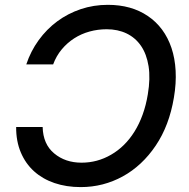

<svg xmlns="http://www.w3.org/2000/svg" viewBox="-20 -757 775 787"><path d="M46.2 -236.5H154.8Q156.6 -165.8 202.1 -128.2Q247.5 -90.2 314.3 -90.2Q379.3 -90.2 435.4 -122.9Q463.8 -139.2 487.9 -163Q512.1 -186.8 531.4 -217.9Q550.8 -248.9 564.6 -287.1Q578.5 -325.3 585.9 -370.4Q596.9 -435.7 589 -485.6Q581 -535.5 557.9 -569.1Q534.8 -602.6 498.8 -619.9Q462.7 -637.1 417.3 -637.1Q381 -637.1 346.9 -627.7Q312.9 -618.3 284.1 -599.8Q255.3 -581.3 233 -554.5Q210.6 -527.7 197.8 -492.9H87.7Q105.8 -547.2 138.5 -592.3Q171.2 -637.4 214.7 -669.6Q258.2 -701.7 310.9 -719.5Q363.6 -737.2 421.9 -737.2Q518.5 -737.2 585.9 -691.4Q619.7 -668.7 644.2 -635.7Q668.7 -602.6 682.9 -560.4Q697.1 -518.1 699.9 -467Q702.8 -415.8 692.8 -356.9Q673.7 -242.2 618.3 -160.2Q590.6 -119 556.5 -87.2Q522.4 -55.4 483.1 -33.9Q443.9 -12.4 400.6 -1.2Q357.2 9.9 310.7 9.9Q252.1 9.9 203.3 -6.7Q154.5 -23.4 119.5 -55Q84.5 -86.6 65.2 -132.5Q45.8 -178.3 46.2 -236.5Z"/></svg>

Font: Inter P Medium
Style: Italic
Weight: 500
Italic angle: 9.39999°
Designer: Rasmus Andersson
Foundry: rsms
Version: Version 3.018;git-588b23468